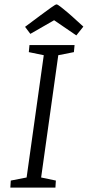

<svg xmlns="http://www.w3.org/2000/svg" viewBox="-20 -853 399 873"><path d="M27 0 29 -32 101 -46 179 -602 111 -616 114 -648H319L316 -616L245 -602L167 -46L234 -32L232 0ZM327 -692 226 -761 118 -699 94 -731 165 -784Q196 -807 210 -817Q224 -827 229.5 -830Q235 -833 237 -833Q242 -833 256.5 -821.5Q271 -810 286 -797.5Q301 -785 305 -781L359 -732Z"/></svg>

Font: Faustina Light Light
Style: Italic
Weight: 300
Italic angle: -8°
Version: Version 1.200